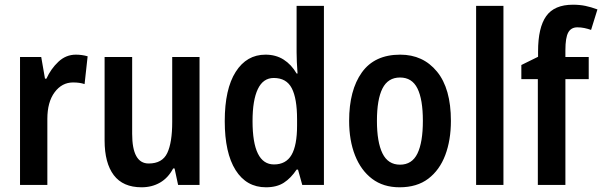

<svg xmlns="http://www.w3.org/2000/svg" viewBox="-20 -785 2556 815"><path d="M302 -553Q328 -553 352 -546L339 -428Q319 -435 290 -435Q243 -435 212 -393.5Q181 -352 181 -280V0H65V-543H155L171 -451H177Q196 -493 228 -523Q260 -553 302 -553Z M827 -543V0H736L721 -70H715Q694 -30 659.5 -10Q625 10 581 10Q502 10 463 -41.5Q424 -93 424 -189V-543H541V-217Q541 -91 611 -91Q669 -91 690 -135.5Q711 -180 711 -267V-543Z M1109 10Q1026 10 980 -63Q934 -136 934 -271Q934 -407 980.5 -480Q1027 -553 1107 -553Q1151 -553 1184 -532Q1217 -511 1239 -473H1243Q1241 -498 1240 -521.5Q1239 -545 1239 -563V-760H1355V0H1263L1245 -65H1239Q1215 -29 1185 -9.5Q1155 10 1109 10ZM1143 -87Q1194 -87 1217.5 -127.5Q1241 -168 1241 -252V-279Q1241 -367 1218.5 -410.5Q1196 -454 1142 -454Q1097 -454 1074.5 -407Q1052 -360 1052 -271Q1052 -87 1143 -87Z M1894 -272Q1894 -190 1870 -126.5Q1846 -63 1798 -26.5Q1750 10 1676 10Q1607 10 1559.5 -26Q1512 -62 1487 -125.5Q1462 -189 1462 -272Q1462 -402 1516 -477.5Q1570 -553 1679 -553Q1776 -553 1835 -481Q1894 -409 1894 -272ZM1580 -272Q1580 -182 1603.5 -134Q1627 -86 1678 -86Q1729 -86 1752 -133.5Q1775 -181 1775 -272Q1775 -363 1752 -409.5Q1729 -456 1678 -456Q1627 -456 1603.5 -409.5Q1580 -363 1580 -272Z M2117 0H2001V-760H2117Z M2479 -449H2380V0H2263V-449H2193V-509L2264 -544V-567Q2264 -668 2298.5 -716.5Q2333 -765 2412 -765Q2441 -765 2465 -760Q2489 -755 2516 -745L2489 -658Q2475 -663 2460.5 -666Q2446 -669 2431 -669Q2404 -669 2392 -647Q2380 -625 2380 -572V-543H2479Z"/></svg>

Font: Noto Sans Georgian Condensed SemiBold
Style: Regular
Weight: 600
Width: 3
Designer: Monotype Design Team, Akaki Razmadze
Foundry: Google LLC
Version: Version 2.005; ttfautohint (v1.8.4.7-5d5b)